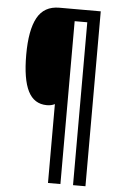

<svg xmlns="http://www.w3.org/2000/svg" viewBox="-59 -801 608 970"><g transform="rotate(5 244.5 -316.5)"><path d="M412 127H349V-699H285V127H222V-273Q205 -264 182 -264Q117 -264 86.5 -324.5Q56 -385 56 -509Q56 -634 90.5 -697Q125 -760 202 -760H412Z"/></g></svg>

Font: Noto Sans Lao Looped ExtraCondensed Medium
Style: Regular
Weight: 500
Width: 2
Designer: Mark Frömberg, Ben Mitchell
Foundry: The Fontpad Ltd
Version: Version 1.002; ttfautohint (v1.8.4.7-5d5b)